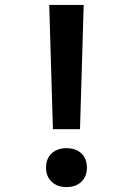

<svg xmlns="http://www.w3.org/2000/svg" viewBox="-20 -750 540 780"><path d="M195 -225 180 -730H320L305 -225ZM250 10Q213 10 190 -11.5Q167 -33 167 -69Q167 -106 190 -127Q213 -148 250 -148Q288 -148 310.5 -127Q333 -106 333 -69Q333 -33 310.5 -11.5Q288 10 250 10Z"/></svg>

Font: M PLUS Code Latin Medium
Style: Regular
Weight: 500
Designer: Coji Morishita
Foundry: UNDERFOREST DESIGN
Version: Version 1.002; ttfautohint (v1.8.3)